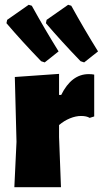

<svg xmlns="http://www.w3.org/2000/svg" viewBox="-20 -783 430 803"><path d="M374 -471V-296L355 -290Q342 -298 319 -298Q297 -298 272.5 -288Q248 -278 227 -260V-210L235 0H40L49 -190L42 -461L227 -474V-386H236Q279 -473 351 -473Q364 -473 374 -471ZM113 -759 100 -763 10 -700 7 -686Q69 -613 152 -527L167 -522L225 -568Q166 -663 113 -759ZM278 -759 265 -763 175 -700 172 -686Q234 -613 317 -527L332 -522L390 -568Q331 -663 278 -759Z"/></svg>

Font: Luna Sans Black
Style: Regular
Weight: 900
Designer: Juan Pablo del Peral
Foundry: Huerta Tipografica
Version: Version 2.001; ttfautohint (v1.5)